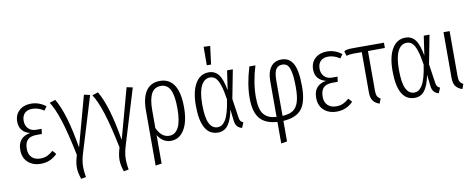

<svg xmlns="http://www.w3.org/2000/svg" viewBox="-76 -1139 4259 1718"><g transform="rotate(-10 2053.0 -280.5)"><path d="M215.8 -534.2Q290 -534.2 350.1 -486.8L325.2 -452.1Q274.4 -486.8 220.2 -486.8Q175.3 -486.8 150.6 -462.2Q126 -437.5 126 -393.1Q126 -350.1 152.3 -323Q178.7 -295.9 223.1 -295.9H272L266.1 -250H219.2Q162.6 -250 136.2 -223.6Q109.9 -197.3 109.9 -141.1Q109.9 -91.8 138.2 -64Q166.5 -36.1 215.8 -36.1Q252 -36.1 278.3 -48.3Q304.7 -60.5 333 -85L361.8 -51.8Q300.3 11.2 211.9 11.2Q140.6 11.2 95.7 -29.8Q50.8 -70.8 50.8 -142.1Q50.8 -257.3 164.1 -276.9Q117.7 -288.6 92.8 -318.6Q67.9 -348.6 67.9 -396Q67.9 -459.5 109.4 -496.8Q150.9 -534.2 215.8 -534.2Z M437 -529.8Q520 -392.6 572.8 -73.2L697.8 -530.8L752 -519L599.1 -17.1Q581.5 41 579.1 87.9Q576.7 134.8 587.9 198.2L543 206.1Q522.5 148.4 522.2 100.6Q522 52.7 542 -11.2Q500 -215.8 462.6 -332.5Q425.3 -449.2 383.8 -512.2Z M824.7 -529.8Q907.7 -392.6 960.4 -73.2L1085.4 -530.8L1139.6 -519L986.8 -17.1Q969.2 41 966.8 87.9Q964.4 134.8 975.6 198.2L930.7 206.1Q910.2 148.4 909.9 100.6Q909.7 52.7 929.7 -11.2Q887.7 -215.8 850.3 -332.5Q813 -449.2 771.5 -512.2Z M1387.7 -534.2Q1473.1 -534.2 1516.8 -466.3Q1560.5 -398.4 1560.5 -264.2Q1560.5 -134.8 1515.9 -61.8Q1471.2 11.2 1394.5 11.2Q1320.3 11.2 1275.4 -62V196.8L1219.7 205.1V-295.9Q1219.7 -411.6 1262.2 -472.9Q1304.7 -534.2 1387.7 -534.2ZM1387.7 -36.1Q1441.9 -36.1 1471.2 -92.3Q1500.5 -148.4 1500.5 -264.2Q1500.5 -382.8 1472.9 -435.8Q1445.3 -488.8 1388.7 -488.8Q1330.6 -488.8 1303 -439Q1275.4 -389.2 1275.4 -287.1V-126Q1315.4 -36.1 1387.7 -36.1Z M1827.1 -767.1 1886.2 -764.2 1865.2 -599.1H1826.2ZM1831.1 -534.2Q1886.7 -534.2 1919.9 -492.2Q1953.1 -450.2 1971.2 -346.2L1997.1 -522.9H2049.3L1999 -262.2L2024.4 -89.8Q2027.3 -67.9 2035.9 -56.6Q2044.4 -45.4 2060.1 -40L2040 7.8Q1983.4 -5.4 1977.1 -70.8L1965.3 -173.8Q1947.8 -79.6 1913.6 -34.2Q1879.4 11.2 1822.3 11.2Q1667 11.2 1667 -261.2Q1667 -389.2 1710.2 -461.7Q1753.4 -534.2 1831.1 -534.2ZM1834 -486.8Q1783.7 -486.8 1754.4 -430.9Q1725.1 -375 1725.1 -261.2Q1725.1 -141.6 1751.2 -88.9Q1777.3 -36.1 1826.2 -36.1Q1846.7 -36.1 1863.8 -46.4Q1880.9 -56.6 1897.5 -81.5Q1914.1 -106.4 1927.7 -153.3Q1941.4 -200.2 1951.2 -268.1Q1938.5 -353 1921.6 -401.4Q1904.8 -449.7 1884.3 -468.3Q1863.8 -486.8 1834 -486.8Z M2632.8 -266.1Q2632.8 -123.5 2582.3 -60.3Q2531.7 2.9 2415 9.8V196.8L2360.8 205.1V9.8Q2252.4 2.4 2202.6 -57.1Q2152.8 -116.7 2152.8 -244.1Q2152.8 -369.1 2199.7 -522.9H2254.9Q2209 -374.5 2209 -244.1Q2209 -186 2218.3 -146.5Q2227.5 -106.9 2247.6 -83.7Q2267.6 -60.5 2294.4 -49.6Q2321.3 -38.6 2360.8 -35.2V-361.8Q2360.8 -444.8 2395.3 -489.5Q2429.7 -534.2 2491.7 -534.2Q2525.4 -534.2 2550.3 -521.2Q2575.2 -508.3 2594.2 -478.5Q2613.3 -448.7 2623 -395.5Q2632.8 -342.3 2632.8 -266.1ZM2415 -35.2Q2475.6 -38.6 2509.8 -60.3Q2543.9 -82 2560.3 -130.9Q2576.7 -179.7 2576.7 -265.1Q2576.7 -352.5 2566.7 -402.1Q2556.6 -451.7 2539.1 -469.7Q2521.5 -487.8 2491.7 -487.8Q2473.6 -487.8 2460.4 -481.9Q2447.3 -476.1 2436.5 -461.9Q2425.8 -447.8 2420.4 -421.1Q2415 -394.5 2415 -356Z M2904.3 -534.2Q2978.5 -534.2 3038.6 -486.8L3013.7 -452.1Q2962.9 -486.8 2908.7 -486.8Q2863.8 -486.8 2839.1 -462.2Q2814.5 -437.5 2814.5 -393.1Q2814.5 -350.1 2840.8 -323Q2867.2 -295.9 2911.6 -295.9H2960.4L2954.6 -250H2907.7Q2851.1 -250 2824.7 -223.6Q2798.3 -197.3 2798.3 -141.1Q2798.3 -91.8 2826.7 -64Q2855 -36.1 2904.3 -36.1Q2940.4 -36.1 2966.8 -48.3Q2993.2 -60.5 3021.5 -85L3050.3 -51.8Q2988.8 11.2 2900.4 11.2Q2829.1 11.2 2784.2 -29.8Q2739.3 -70.8 2739.3 -142.1Q2739.3 -257.3 2852.5 -276.9Q2806.2 -288.6 2781.2 -318.6Q2756.3 -348.6 2756.3 -396Q2756.3 -459.5 2797.9 -496.8Q2839.4 -534.2 2904.3 -534.2Z M3422.4 -475.1 3268.6 -474.1V-112.8Q3268.6 -80.6 3276.9 -64.2Q3285.2 -47.9 3306.6 -36.1L3289.6 7.8Q3248.5 -6.8 3230.5 -33.4Q3212.4 -60.1 3212.4 -108.9V-474.1H3136.7Q3100.1 -474.1 3072.8 -464.8L3059.6 -509.8Q3076.7 -518.1 3094 -520.5Q3111.3 -522.9 3143.6 -522.9H3422.4Z M3618.2 -534.2Q3673.8 -534.2 3707 -492.2Q3740.2 -450.2 3758.3 -346.2L3784.2 -522.9H3836.4L3786.1 -262.2L3811.5 -89.8Q3814.5 -67.9 3823 -56.6Q3831.5 -45.4 3847.2 -40L3827.1 7.8Q3770.5 -5.4 3764.2 -70.8L3752.4 -173.8Q3734.9 -79.6 3700.7 -34.2Q3666.5 11.2 3609.4 11.2Q3454.1 11.2 3454.1 -261.2Q3454.1 -389.2 3497.3 -461.7Q3540.5 -534.2 3618.2 -534.2ZM3621.1 -486.8Q3570.8 -486.8 3541.5 -430.9Q3512.2 -375 3512.2 -261.2Q3512.2 -141.6 3538.3 -88.9Q3564.5 -36.1 3613.3 -36.1Q3633.8 -36.1 3650.9 -46.4Q3668 -56.6 3684.6 -81.5Q3701.2 -106.4 3714.8 -153.3Q3728.5 -200.2 3738.3 -268.1Q3725.6 -353 3708.7 -401.4Q3691.9 -449.7 3671.4 -468.3Q3650.9 -486.8 3621.1 -486.8Z M4019 -522.9V-112.8Q4019 -80.6 4027.8 -64.2Q4036.6 -47.9 4058.1 -36.1L4041.5 7.8Q3999.5 -6.8 3981.4 -33.4Q3963.4 -60.1 3963.4 -108.9V-522.9Z"/></g></svg>

Font: Fira Sans Compressed Light
Style: Regular
Weight: 300
Width: 1
Designer: Carrois Corporate & Edenspiekermann AG
Foundry: Carrois Corporate GbR & Edenspiekermann AG
Version: Version 4.203;PS 004.203;hotconv 1.0.88;makeotf.lib2.5.64775